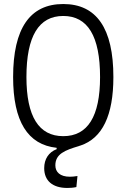

<svg xmlns="http://www.w3.org/2000/svg" viewBox="-20 -723 626 950"><path d="M313 207C325.7 207 342.3 206.1 357.9 202.6L363.3 147.9C349.1 150.4 335.9 151.4 325.7 151.4C276.9 151.4 253.9 127.9 253.9 95.2C253.9 38.6 301.3 20.5 369.6 0C371.6 -1 374 -1.5 376 -2.4C377 -2.4 377.4 -2.9 378.4 -2.9C486.3 -39.1 541 -151.4 541 -341.8C541 -583 457.5 -703.1 293 -703.1C128.4 -703.1 44.9 -583 44.9 -341.8C44.9 -122.6 117.2 -6.8 260.3 8.3V15.1C221.2 29.8 198.7 64 198.7 108.9C198.7 171.4 240.2 207 313 207ZM293 -49.3C171.9 -49.3 110.8 -147 110.8 -341.8C110.8 -543.9 171.9 -644 293 -644C414.1 -644 475.1 -543.9 475.1 -341.8C475.1 -147 414.1 -49.3 293 -49.3Z"/></svg>

Font: Cascadia Mono NF Light
Style: Regular
Weight: 300
Monospace: yes
Designer: Aaron Bell
Foundry: Saja Typeworks
Version: Version 2404.023